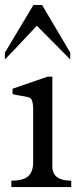

<svg xmlns="http://www.w3.org/2000/svg" viewBox="-28 -758 329 778"><path d="M256.8 -517.1 121.1 -653.8Q106.4 -637.7 90.1 -620.4Q73.7 -603 56.9 -585.2Q40 -567.4 23.7 -550Q7.3 -532.7 -8.3 -517.1V-544.4L107.4 -737.8H142.6L256.8 -544.4ZM260.7 0H18.1V-25.9Q66.4 -25.9 86.4 -43.9Q106.4 -62 106.4 -101.1V-316.4Q106.4 -333.5 103.3 -345Q100.1 -356.4 96.2 -359.4Q90.3 -363.3 80.8 -365.5Q71.3 -367.7 60.8 -369.4Q50.3 -371.1 40 -372.8Q29.8 -374.5 22.9 -377V-398.4L164.6 -447.3H184.1V-83.5Q184.1 -25.9 260.7 -25.9Z"/></svg>

Font: XB Niloofar
Style: Regular
Weight: 400
Designer: Behnam
Foundry: Irmug
Version: Version 7.201 2008